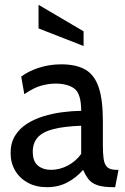

<svg xmlns="http://www.w3.org/2000/svg" viewBox="-20 -767 520 797"><path d="M175 10Q129.5 10 95.5 -8.5Q61.5 -27 42.8 -59Q24 -91 24 -132Q24 -173.5 42.2 -203.2Q60.5 -233 91.2 -252.8Q122 -272.5 160 -284.2Q198 -296 238.8 -301.2Q279.5 -306.5 317 -307Q317 -377 289.5 -398.5Q262 -420 210 -420Q182.5 -420 151.2 -411.5Q120 -403 81 -376L68 -449Q97.5 -471.5 141.5 -485.8Q185.5 -500 234 -500Q296 -500 334 -478.2Q372 -456.5 389.5 -405Q407 -353.5 407 -265V-165Q407 -130 410.2 -107.2Q413.5 -84.5 425.2 -73.2Q437 -62 463 -62H472L458 10H451Q407.5 10 383.8 1.5Q360 -7 347.5 -23Q335 -39 325 -62Q297.5 -30 260 -10Q222.5 10 175 10ZM192 -62Q228 -62 261.8 -80Q295.5 -98 317 -128V-245Q245.5 -242.5 201.2 -231Q157 -219.5 136.5 -196.5Q116 -173.5 116 -137Q116 -97.5 137.2 -79.8Q158.5 -62 192 -62ZM327 -576 140 -649V-747L327 -637Z"/></svg>

Font: Cabin Resolve
Style: Regular-Resolve
Weight: 400
Designer: Pablo Impallari
Foundry: Pablo Impallari. http://www.impallari.com Igino Marini. http://www.ikern.com
Version: Version 3.001